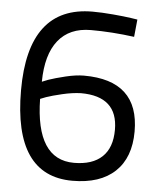

<svg xmlns="http://www.w3.org/2000/svg" viewBox="-50 -714 631 768"><g transform="rotate(5 265.0 -330.5)"><path d="M472 -655 465 -585Q375 -597 291 -597Q205 -597 159.5 -540Q114 -483 113 -374L138 -384Q164 -393 205.5 -403Q247 -413 279 -413Q500 -413 500 -208Q500 -103 440 -46.5Q380 10 269 10Q33 10 33 -333Q33 -671 291 -671Q328 -671 373.5 -667Q419 -663 446 -659ZM273 -342Q239 -341 198.5 -331.5Q158 -322 135 -314L112 -305Q116 -62 269 -62Q343 -62 382 -99Q421 -136 421 -208Q421 -342 273 -342Z"/></g></svg>

Font: TitilliumText22L Rg
Style: Regular
Weight: 400
Designer: Campivisivi
Foundry: Campivisivi
Version: 1.000